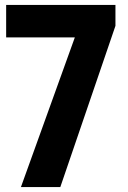

<svg xmlns="http://www.w3.org/2000/svg" viewBox="-20 -760 518 780"><path d="M65 0 284 -608H5V-740H449V-655L225 0Z"/></svg>

Font: Encode Sans SemiCondensed SemiCondensed
Style: Bold
Weight: 700
Width: 4
Designer: Multiple Designers
Foundry: Impallari Type
Version: Version 3.000; ttfautohint (v1.8.3) -l 8 -r 50 -G 200 -x 14 